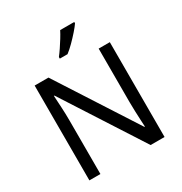

<svg xmlns="http://www.w3.org/2000/svg" viewBox="-212 -1098 1185 1252"><g transform="rotate(-30 380.0 -472.0)"><path d="M663 0H558L176 -593H172Q174 -558 177 -506Q180 -454 180 -399V0H97V-714H201L582 -123H586Q585 -139 583.5 -171Q582 -203 580.5 -241Q579 -279 579 -311V-714H663ZM528 -934Q516 -916 491 -887.5Q466 -859 437.5 -830.5Q409 -802 385 -784H327V-796Q342 -815 359.5 -841Q377 -867 394 -894.5Q411 -922 422 -944H528Z"/></g></svg>

Font: Noto Sans Old Turkic
Style: Regular
Weight: 400
Designer: Monotype Design Team
Foundry: Monotype Imaging Inc.
Version: Version 2.003; ttfautohint (v1.8.4.7-5d5b)